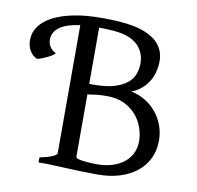

<svg xmlns="http://www.w3.org/2000/svg" viewBox="-73 -706 809 789"><g transform="rotate(10 331.0 -311.5)"><path d="M441.4 -554.7Q429.7 -564 416 -570.3Q402.3 -576.7 384.3 -580.8Q366.2 -585 342.3 -586.7Q318.4 -588.4 285.6 -588.9V-354H302.2Q357.9 -354 392.3 -365Q426.8 -376 445.8 -393.1Q464.8 -410.2 471.7 -431.6Q478.5 -453.1 478.5 -474.1Q478.5 -498 468.8 -519.3Q459 -540.5 441.4 -554.7ZM366.2 -317.4Q342.8 -317.4 323 -315.2Q303.2 -313 285.6 -310.1V-50.8Q285.6 -46.9 290 -43.5Q298.3 -40.5 309.1 -38.8Q319.8 -37.1 331.1 -36.1Q342.3 -35.2 353.5 -34.7Q364.7 -34.2 374.5 -34.2Q409.7 -34.2 438 -43.2Q466.3 -52.2 486.6 -68.4Q506.8 -84.5 517.6 -107.2Q528.3 -129.9 528.3 -157.2Q528.3 -184.1 518.8 -212.4Q509.3 -240.7 489.5 -264.2Q469.7 -287.6 439.2 -302.5Q408.7 -317.4 366.2 -317.4ZM14.6 -489.7Q14.6 -521.5 33.4 -547.4Q52.2 -573.2 87.6 -591.6Q123 -609.9 173.6 -619.9Q224.1 -629.9 287.6 -629.9Q329.1 -629.9 362.1 -627.7Q395 -625.5 421.4 -620.4Q447.8 -615.2 468.3 -607.2Q488.8 -599.1 506.3 -587.4Q528.3 -572.8 541.3 -549.3Q554.2 -525.9 554.2 -498Q554.2 -445.3 529.3 -407.5Q504.4 -369.6 461.4 -353Q492.7 -347.2 519.5 -331.1Q546.4 -314.9 566.2 -291.3Q585.9 -267.6 597.2 -237.5Q608.4 -207.5 608.4 -173.8Q608.4 -132.3 592 -98.9Q575.7 -65.4 546.1 -42Q516.6 -18.6 475.6 -5.9Q434.6 6.8 385.3 6.8Q374.5 6.8 359.6 6.6Q344.7 6.3 327.6 5.9Q310.5 5.4 292.5 4.9Q274.4 4.4 257.3 3.4Q216.8 2 172.4 0H136.7V-21Q169.9 -27.8 188.7 -35.9Q207.5 -43.9 207.5 -50.8V-585.4Q182.1 -582 161.4 -575.7Q140.6 -569.3 125.7 -559.6Q110.8 -549.8 102.8 -536.4Q94.7 -522.9 94.7 -505.9Q94.7 -488.3 104 -474.6Q113.3 -460.9 128.4 -454.1Q127 -451.2 119.4 -445.8Q111.8 -440.4 101.1 -435.1Q90.3 -429.7 78.4 -424.8Q66.4 -419.9 56.2 -418Q38.1 -425.8 26.4 -444.3Q14.6 -462.9 14.6 -489.7Z"/></g></svg>

Font: Noto Serif Devanagari
Style: Regular
Weight: 400
Designer: Monotype Design Team
Foundry: Monotype Imaging Inc.
Version: Version 1.01